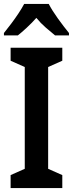

<svg xmlns="http://www.w3.org/2000/svg" viewBox="-24 -957 371 977"><path d="M293 0H30V-66L102 -98V-616L30 -648V-714H293V-648L221 -616V-98L293 -66ZM224 -937Q241 -904 270.5 -863Q300 -822 327 -789V-777H256Q235 -794 209 -816.5Q183 -839 161 -866Q137 -839 111.5 -815.5Q86 -792 67 -777H-4V-789Q13 -810 33 -836.5Q53 -863 70.5 -889.5Q88 -916 99 -937Z"/></svg>

Font: Noto Sans Gujarati Condensed SemiBold
Style: Regular
Weight: 600
Width: 3
Designer: Jelle Bosma - Monotype Design Team, Universal Thirst
Foundry: Monotype Imaging Inc.
Version: Version 2.106; ttfautohint (v1.8.4.7-5d5b)